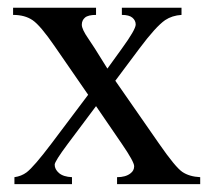

<svg xmlns="http://www.w3.org/2000/svg" viewBox="-20 -467 540 487"><path d="M13.2 -447.3H223.6V-429.2Q203.6 -429.2 195.6 -422.4Q187.5 -415.5 187.5 -404.3Q187.5 -392.6 204.6 -368.2Q210 -360.4 220.7 -343.8L252.4 -293L289.1 -343.8Q324.2 -392.1 324.2 -404.8Q324.2 -415 315.9 -422.1Q307.6 -429.2 289.1 -429.2V-447.3H440.4V-429.2Q416.5 -427.7 398.9 -416Q375 -399.4 333.5 -343.8L272.5 -262.2L383.8 -102.1Q424.8 -43 442.4 -31Q460 -19 487.8 -17.6V0H276.9V-17.6Q298.8 -17.6 311 -27.3Q320.3 -34.2 320.3 -45.4Q320.3 -56.6 289.1 -102.1L223.6 -197.8L151.9 -102.1Q118.7 -57.6 118.7 -49.3Q118.7 -37.6 129.6 -28.1Q140.6 -18.6 162.6 -17.6V0H16.6V-17.6Q34.2 -20 47.4 -29.8Q65.9 -43.9 109.9 -102.1L203.6 -226.6L118.7 -349.6Q82.5 -402.3 62.7 -415.8Q43 -429.2 13.2 -429.2Z"/></svg>

Font: Jameel Khushkhat-L
Style: Regular
Weight: 400
Version: Version 3.5